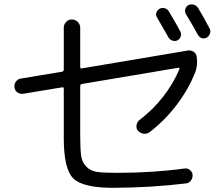

<svg xmlns="http://www.w3.org/2000/svg" viewBox="-20 -858 1040 901"><path d="M88.9 -418Q74.2 -416 62 -424.3Q49.8 -432.6 47.9 -447.8Q45.9 -462.9 54.7 -475.1Q63.5 -487.3 78.1 -489.3L271.5 -521.5Q279.3 -523.4 279.3 -531.2V-727.5Q279.3 -743.2 290 -754.9Q300.8 -766.6 316.9 -766.6Q333 -766.6 344.7 -755.4Q356.4 -744.1 356.4 -727.5V-543.9Q356.4 -535.2 364.3 -537.1L862.3 -621.1Q877 -623 889.2 -614.7Q901.4 -606.4 903.3 -590.8Q908.2 -551.8 897.5 -522.5Q866.2 -441.4 810.1 -367.2Q753.9 -293 682.6 -238.3Q669.9 -228.5 654.3 -230.5Q638.7 -232.4 627.9 -244.1Q618.2 -254.9 620.6 -270.5Q623 -286.1 634.8 -294.9Q761.7 -392.6 822.3 -534.2Q823.2 -536.1 821.3 -538.6Q819.3 -541 816.4 -540L364.3 -463.9Q356.4 -461.9 356.4 -454.1V-222.7Q356.4 -158.2 360.8 -127Q365.2 -95.7 385.3 -75.7Q405.3 -55.7 435.5 -51.3Q465.8 -46.9 529.3 -46.9Q696.3 -46.9 846.7 -67.4Q860.4 -69.3 871.6 -60.1Q882.8 -50.8 883.8 -37.1Q884.8 -22.5 875.5 -10.3Q866.2 2 850.6 2.9Q689.5 22.5 511.7 23.4Q368.2 23.4 323.7 -21Q279.3 -65.4 279.3 -210V-441.4Q279.3 -450.2 271.5 -448.2ZM772.5 -804.7Q814.5 -733.4 826.2 -710Q832 -699.2 828.1 -687Q824.2 -674.8 813 -668.9Q801.8 -663.1 789.1 -667.5Q776.4 -671.9 770.5 -682.6Q740.2 -736.3 716.8 -776.4Q710 -787.1 713.9 -798.8Q717.8 -810.5 729 -816.9Q740.2 -823.2 752.4 -819.8Q764.6 -816.4 772.5 -804.7ZM864.3 -834Q876 -839.8 889.2 -835.9Q902.3 -832 909.2 -821.3Q935.5 -778.3 963.9 -723.6Q969.7 -712.9 965.3 -700.7Q960.9 -688.5 950.2 -681.6Q922.9 -668.9 907.2 -697.3Q887.7 -733.4 852.5 -792Q845.7 -802.7 849.6 -815.4Q853.5 -828.1 864.3 -834Z"/></svg>

Font: Rounded Mgen+ 1mn regular
Style: Regular
Weight: 400
Designer: [Source Han Sans]
Ryoko NISHIZUKA  (kana & ideographs); Paul D. Hunt (Latin, Greek & Cyrillic); Wenlong ZHANG  (bopomofo
Version: Version 1.059.20150602